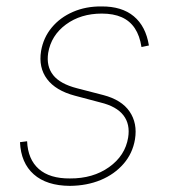

<svg xmlns="http://www.w3.org/2000/svg" viewBox="-20 -574 533 605"><path d="M449.2 -430.7 425.8 -425.8Q420.4 -461.4 404.8 -484.9Q389.2 -508.3 363.3 -519.8Q337.4 -531.2 300.8 -531.2Q234.4 -531.2 187.7 -496.8Q141.1 -462.4 131.8 -407.2Q125.5 -365.2 147.5 -337.4Q169.4 -309.6 222.7 -295.9L305.7 -274.4Q363.3 -259.3 388.4 -222.4Q413.6 -185.5 405.3 -134.8Q397.9 -90.8 369.4 -57.9Q340.8 -24.9 297.4 -6.8Q253.9 11.2 200.2 11.7Q127 11.2 86.4 -24.7Q45.9 -60.5 43 -126L65.4 -128.9Q67.9 -71.8 102.3 -41.5Q136.7 -11.2 200.2 -11.7Q272.9 -11.2 323.7 -47.4Q374.5 -83.5 383.8 -140.6Q390.6 -182.6 368.9 -210.7Q347.2 -238.8 296.9 -251L215.8 -272.5Q155.3 -288.6 128.2 -325Q101.1 -361.3 109.4 -413.1Q116.7 -455.6 143.1 -487.3Q169.4 -519 210 -536.6Q250.5 -554.2 299.8 -553.7Q363.8 -554.2 401.6 -522.7Q439.5 -491.2 449.2 -430.7Z"/></svg>

Font: Inter Tight Thin
Style: Italic
Weight: 250
Italic angle: -9.39999°
Designer: Rasmus Andersson
Foundry: rsms
Version: Version 3.004